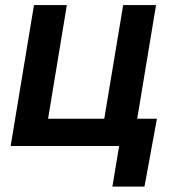

<svg xmlns="http://www.w3.org/2000/svg" viewBox="-20 -562 674 739"><path d="M21 0 110.8 -542.5H237.3L165 -105H381.3L454.1 -542.5H580.6L490.7 0ZM412.6 156.2 438.5 0H397.9L415 -105H584L536.1 156.2Z"/></svg>

Font: Inter 16pt SemiBold
Style: Italic
Weight: 600
Italic angle: -9.3988°
Version: Version 4.001;git-66647c0bb